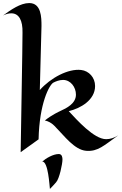

<svg xmlns="http://www.w3.org/2000/svg" viewBox="-51 -964 797 1254"><path d="M201 -54C206 -289 271 -409 297 -424C312 -432 336 -442 361 -442C410 -442 445 -395 445 -346C445 -288 385 -258 341 -238C341 -238 287 -214 242 -177C285 -169 313 -133 313 -133C368 -78 435 15 512 21C588 27 627 -13 721 -80C694 -63 668 -55 642 -55C563 -55 451 -181 398 -238C474 -256 570 -310 570 -402C570 -458 530 -501 479 -507C394 -517 279 -455 209 -376L220 -794C220 -850 219 -944 140 -944C82 -944 20 -900 -31 -863C-11 -873 7 -877 23 -877C73 -877 98 -830 96 -751C96 -751 96 -648 84 30ZM726 -84 721 -80ZM357 78C357 66 355 42 333 42C296 42 249 70 225 91C264 90 272 248 275 270C289 256 302 242 315 227C337 204 357 106 357 78Z"/></svg>

Font: Eagle Lake
Style: Regular
Weight: 400
Designer: Astigmatic (AOETI)
Foundry: Astigmatic (AOETI)
Version: Version 1.000